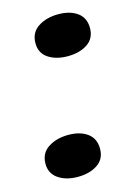

<svg xmlns="http://www.w3.org/2000/svg" viewBox="-91 -579 454 651"><g transform="rotate(-15 136.0 -254.0)"><path d="M174 -383Q133 -383 106 -401Q79 -419 79 -454Q79 -491 108 -510Q137 -529 179 -529Q220 -529 245.5 -510.5Q271 -492 271 -456Q271 -420 243.5 -401.5Q216 -383 174 -383ZM101 21Q60 21 33 2.5Q6 -16 6 -50Q6 -87 35 -106Q64 -125 106 -125Q147 -125 172.5 -106.5Q198 -88 198 -52Q198 -16 170.5 2.5Q143 21 101 21Z"/></g></svg>

Font: Sansita Swashed
Style: Bold
Weight: 700
Designer: Pablo Cosgaya
Foundry: Omnibus-Type
Version: Version 1.003; ttfautohint (v1.8.3)